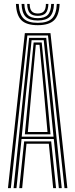

<svg xmlns="http://www.w3.org/2000/svg" viewBox="-20 -971 389 991"><path d="M21.1 0 108.3 -800H240.5L327.7 0H312.9L227.7 -787.9H121.2L35.9 0ZM79.5 0 104.7 -241.3H244.1L269.3 0H254.4L232 -229.2H116.8L94.4 0ZM50.1 0 130.2 -775.5H218.6L298.7 0H283.8L257.6 -253.4H91.2L65 0ZM92.1 -265.5H256.4L234.8 -481.8L205.7 -763.4H143.1L113.6 -481.8ZM108.2 -277.5 127.6 -481.8 153.6 -751.8H195.3L221.6 -481.8L240.7 -277.5ZM123.7 -289.6H225.2L208 -481.8L184 -739.6H164.8L140.9 -481.8ZM175 -841Q116.9 -841 90.7 -866.5Q64.6 -892.1 62.3 -950.7H76.8Q78.7 -898.3 101.6 -875.7Q124.4 -853.1 175 -853.1Q225.5 -853.1 248.4 -875.7Q271.2 -898.3 273.2 -950.7H287.7Q285.3 -892.1 259.2 -866.5Q233 -841 175 -841ZM175 -865.1Q131.7 -865.1 112.3 -885Q92.9 -904.9 91.3 -950.7H105.7Q107.1 -911.3 123.2 -894.3Q139.3 -877.2 175 -877.2Q210.7 -877.2 226.8 -894.3Q242.9 -911.3 244.3 -950.7H258.7Q257.1 -904.9 237.5 -885Q218 -865.1 175 -865.1ZM175 -889.3Q146.8 -889.3 134 -903.5Q121.2 -917.7 120.2 -950.7H133.1Q133.5 -924.3 143.7 -912.9Q153.9 -901.4 175 -901.4Q196.4 -901.4 206.6 -912.9Q216.8 -924.3 216.9 -950.7H229.8Q228.6 -917.7 216 -903.5Q203.4 -889.3 175 -889.3Z"/></svg>

Font: Big Shoulders Inline Thin
Style: Regular
Weight: 100
Designer: Patric King
Foundry: XO Type Co
Version: Version 2.002